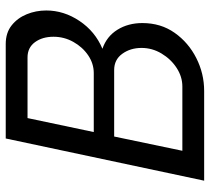

<svg xmlns="http://www.w3.org/2000/svg" viewBox="-52 -698 750 687"><g transform="rotate(-90 323.5 -355.0)"><path d="M171 -710H509Q549 -710 575.5 -689Q602 -668 615.5 -635Q629 -602 629 -565Q629 -502 591.5 -446Q554 -390 492 -364Q536 -349 560 -310.5Q584 -272 584 -221Q584 -155 549 -105.5Q514 -56 458.5 -28Q403 0 341 0H20ZM405 -395Q439 -395 468.5 -415Q498 -435 516.5 -468Q535 -501 535 -539Q535 -579 515.5 -605.5Q496 -632 461 -632H244L194 -395ZM357 -78Q392 -78 423.5 -98.5Q455 -119 475 -152.5Q495 -186 495 -224Q495 -264 474 -293Q453 -322 416 -322H178L127 -78Z"/></g></svg>

Font: Raleway Medium
Style: Italic
Weight: 500
Italic angle: -12°
Designer: Matt McInerney, Pablo Impallari, Rodrigo Fuenzalida
Foundry: Matt McInerney, Pablo Impallari, Rodrigo Fuenzalida
Version: Version 4.026